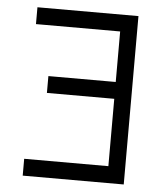

<svg xmlns="http://www.w3.org/2000/svg" viewBox="-48 -667 596 710"><g transform="rotate(5 250.0 -312.5)"><path d="M375 -62.5H62.5V0H437.5Q437.5 0 437.5 -625H62.5V-562.5H375V-375H125V-312.5H375Q375 -312.5 375 -62.5Z"/></g></svg>

Font: UnifontExMono
Style: Regular
Weight: 500
Version: Version 15.0.06